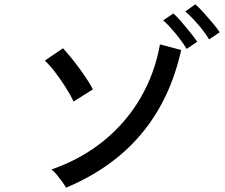

<svg xmlns="http://www.w3.org/2000/svg" viewBox="-20 -880 1040 887"><path d="M285 -13Q280 -23 268 -39.5Q256 -56 242.5 -72.5Q229 -89 218 -97Q355 -145 458.5 -229Q562 -313 628.5 -426.5Q695 -540 719 -675L817 -649Q716 -193 285 -13ZM320 -411Q307 -439 284 -475.5Q261 -512 235 -546Q209 -580 187 -600L271 -657Q286 -641 306.5 -616Q327 -591 347.5 -563Q368 -535 384.5 -509.5Q401 -484 409 -467ZM842 -654Q830 -675 811 -700Q792 -725 771.5 -748Q751 -771 734 -786L781 -818Q796 -805 817.5 -780Q839 -755 859.5 -729.5Q880 -704 891 -687ZM946 -698Q934 -719 914.5 -743.5Q895 -768 874 -790.5Q853 -813 836 -827L882 -860Q898 -847 920 -822.5Q942 -798 963 -773Q984 -748 995 -731Z"/></svg>

Font: Zen Kaku Gothic New Medium
Style: Regular
Weight: 500
Designer: Yoshimichi Ohira
Foundry: Positype
Version: Version 1.002